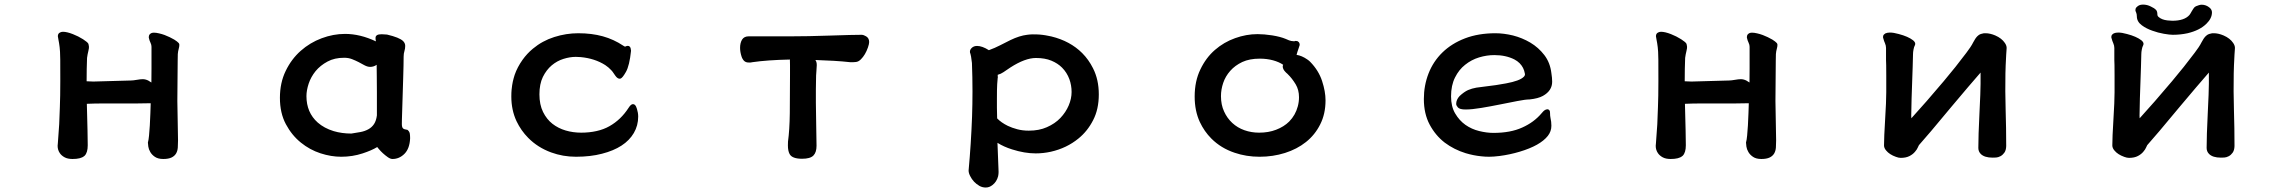

<svg xmlns="http://www.w3.org/2000/svg" viewBox="-20 -628 10040 841"><path d="M757.8 -304.2 756.8 -185.5Q756.8 -169.4 758.3 -99.4Q759.8 -29.3 759.8 -12.9Q759.8 3.4 758.8 18.1Q757.8 32.7 751.5 43.9Q744.6 55.7 731.2 62Q717.8 68.4 695.1 68.4Q672.4 68.4 658.7 59.1Q645.5 50.3 638.4 38.1Q631.3 25.9 629.6 14.2Q627.9 2.4 627.9 -2.9V-3.9Q630.9 -14.2 632.8 -34.2Q636.7 -73.2 638.7 -132.8Q639.6 -155.8 640.1 -175.8Q609.9 -174.8 576.2 -174.8H428.2Q396 -174.8 360.4 -173.3Q360.4 -154.8 361.3 -137.2Q362.3 -108.4 363.3 -57.6Q364.3 -6.8 364.3 8.3Q364.3 40.5 350.6 54.2L348.6 55.7Q334 68.4 297.9 68.4Q276.4 68.4 262.9 61Q249.5 53.7 242.2 43Q232.4 28.8 232.4 10.7Q232.4 4.4 233.4 -1Q238.8 -69.3 239.3 -84Q240.2 -104.5 240.7 -120.4Q241.2 -136.2 242.2 -158.7Q244.1 -204.6 244.1 -273.2Q244.1 -341.8 243.9 -366.7Q243.7 -391.6 242.9 -401.4Q242.2 -411.1 241.2 -421.4Q238.8 -440.9 236.1 -453.4Q233.4 -465.8 233.4 -469.2Q233.4 -481.4 243.2 -485.8Q249 -488.8 255.9 -488.8Q272.9 -488.8 299.3 -478.5Q323.2 -469.2 343.8 -456.1Q362.8 -443.8 366.7 -437Q367.7 -434.6 368.2 -432.1Q369.6 -426.8 369.6 -423.6Q369.6 -420.4 369.4 -416.7Q369.1 -413.1 367.2 -405.3Q363.3 -390.1 361.3 -374.5Q359.4 -328.1 359.4 -272Q376.5 -271 384.5 -271Q392.6 -271 395.5 -271Q399.9 -271 413.1 -271.5L552.7 -275.4Q563 -275.4 579.1 -278.3Q595.2 -281.2 605 -281.2Q617.7 -281.2 629.9 -274.9Q635.3 -272 643.1 -266.6Q643.6 -295.4 643.6 -328.6V-422.9Q643.6 -431.6 639.6 -439.9Q634.3 -450.7 631.8 -462.9Q631.8 -464.4 631.8 -466.6Q631.8 -468.8 632.8 -472.4Q633.8 -476.1 637.2 -479Q643.1 -484.9 654.3 -484.9Q663.6 -484.9 676.5 -481.9Q689.5 -479 701.2 -474.6Q724.1 -465.8 743.2 -454.6Q757.3 -445.8 762.7 -439.5Q765.6 -436 765.6 -431.6Q765.6 -423.8 762.7 -413.8Q759.8 -403.8 758.8 -391.1Q758.8 -379.4 758.3 -362.3Q757.8 -333 757.8 -304.2Z M1568.4 43.9Q1523.9 58.6 1474.6 58.6Q1430.2 58.6 1383.8 43.5Q1336.9 28.3 1297.9 -3.4Q1258.3 -35.2 1232.2 -84Q1206.1 -132.8 1206.1 -199.2Q1206.1 -265.6 1231.4 -317.4Q1256.3 -369.1 1297.1 -405.3Q1337.9 -441.4 1388.9 -460.4Q1439.9 -479.5 1491.2 -479.5Q1557.6 -479.5 1626.5 -446.8Q1626 -449.2 1626 -450.9Q1626 -452.6 1625 -456.1V-462.9Q1625 -470.2 1632.3 -474.6Q1638.7 -478 1652.3 -478Q1661.1 -478 1675.3 -476.6Q1729.5 -463.9 1745.6 -448.2Q1754.9 -439 1754.9 -427Q1754.9 -415 1751.5 -404.3Q1748 -393.6 1748 -379.4Q1748 -346.7 1746.1 -287.6Q1740.7 -121.6 1740.5 -105.7Q1740.2 -89.8 1740.2 -85Q1740.2 -70.8 1745.1 -65.9Q1750 -61 1762.7 -59.6L1765.1 -59.1L1767.1 -57.1Q1773.9 -50.8 1775.1 -42.2Q1776.4 -33.7 1776.4 -22.5V-22Q1774.4 22.9 1751.7 45.7Q1729 68.4 1699.2 68.4Q1689.9 68.4 1678.7 60.5Q1655.8 44.4 1638.7 23.9Q1634.3 19 1632.3 16.1Q1607.4 31.2 1568.4 43.9ZM1629.9 -344.2Q1616.7 -335 1601.6 -335Q1589.8 -335 1576.2 -342.3L1550.8 -356Q1537.6 -362.8 1521.5 -369.1Q1506.3 -375 1487.3 -375Q1445.3 -375 1414.6 -358.4Q1382.8 -341.3 1362.3 -316.4Q1341.8 -291 1332 -261.5Q1322.3 -231.9 1322.3 -207Q1322.3 -135.3 1371.6 -91.3Q1399.9 -66.4 1441.4 -53.7Q1477.5 -43 1519 -43Q1539.1 -45.9 1558.6 -49.6Q1578.1 -53.2 1593.8 -62Q1608.9 -70.3 1618.4 -84.7Q1627.9 -99.1 1630.9 -122.6V-224.6Q1630.9 -265.6 1630.4 -292.5Q1629.9 -319.3 1629.9 -335Z M2722.7 -425.8Q2727.5 -427.2 2729.5 -427.2Q2734.9 -427.2 2738 -424.1Q2741.2 -420.9 2742.2 -417Q2743.2 -411.6 2744.1 -405.8Q2737.3 -340.3 2721.7 -313Q2706.5 -286.1 2697.8 -283.7Q2696.3 -283.2 2694.3 -283.2Q2684.6 -283.2 2675.3 -296.4Q2668.5 -306.2 2666 -309.8Q2663.6 -313.5 2662.4 -314.9Q2661.1 -316.4 2659.9 -317.6Q2658.7 -318.8 2657.7 -320.3Q2646 -333 2631.3 -342.8Q2585.4 -372.1 2523.4 -377.9Q2513.2 -378.9 2502 -378.9Q2476.6 -378.9 2448.2 -370.1Q2419.9 -361.3 2396.7 -341.8Q2373.5 -322.3 2357.9 -291Q2342.8 -259.8 2342.8 -214.8Q2342.8 -169.9 2358.6 -137.7Q2374.5 -105.5 2399.9 -85.7Q2425.3 -65.9 2457.8 -56.4Q2490.2 -46.9 2525.9 -46.9Q2561.5 -46.9 2593 -54Q2624.5 -61 2649.4 -75.2Q2699.7 -103.5 2733.4 -155.8Q2737.8 -162.6 2741.7 -166.5Q2747.1 -171.9 2752.4 -171.9Q2757.8 -171.9 2762 -167.7Q2766.1 -163.6 2770 -150.9Q2775.4 -133.8 2775.4 -117.2Q2775.4 -78.1 2756.3 -45.4Q2718.3 19.5 2616.7 45.4Q2566.4 58.6 2502.9 58.6Q2445.8 58.6 2394 39.6Q2335.4 18.1 2293.9 -23.9Q2262.2 -55.7 2242.2 -97.7Q2219.7 -146.5 2219.7 -205.1Q2219.7 -222.7 2220.9 -234.9Q2222.2 -247.1 2223.4 -255.1Q2224.6 -263.2 2226.3 -270.8Q2228 -278.3 2230 -285.6Q2231.9 -293 2234.4 -300.3Q2246.1 -334 2269 -366.2Q2288.6 -393.6 2314 -414.6Q2355.5 -449.2 2407.7 -465.8Q2460 -482.4 2512.7 -482.4Q2572.3 -482.4 2620.4 -469Q2668.5 -455.6 2709.5 -428.2Q2715.3 -424.3 2717.8 -423.8Q2720.2 -424.3 2721.2 -424.8Z M3440.4 -342.8Q3440.4 -353 3439.9 -367.2Q3341.3 -365.2 3274.9 -355.5Q3269 -354 3263.9 -354Q3258.8 -354 3254.4 -354.5Q3241.7 -356 3234.9 -366.7Q3230 -373.5 3228 -380.9Q3221.7 -400.4 3221.7 -418.5Q3221.7 -439.9 3230.5 -454.6Q3239.7 -468.8 3258.8 -468.8H3440.4Q3517.6 -468.8 3616.2 -472.2Q3715.8 -475.6 3755.9 -475.6Q3761.7 -475.6 3773.9 -468.8Q3787.1 -460.9 3787.1 -443.8Q3787.1 -435.5 3781.7 -419.9Q3770.5 -387.7 3751 -368.2Q3739.7 -356.9 3728 -356.4Q3722.2 -355.5 3716.3 -355.5H3704.6Q3669.4 -359.4 3632.1 -361.6Q3594.7 -363.8 3551.3 -365.2Q3557.6 -357.9 3557.6 -342.8Q3557.6 -341.3 3557.1 -334.5Q3556.6 -327.6 3556.2 -319.3Q3555.7 -311 3554.7 -297.4Q3553.7 -264.6 3553.7 -235.8V-177.7Q3553.7 -149.4 3555.2 -76.2Q3556.6 -2.9 3556.6 10.3Q3556.6 39.6 3542.7 53.5Q3528.8 67.4 3493.2 67.4Q3449.2 67.4 3438.5 46.4Q3431.2 32.7 3431.2 8.8Q3431.2 1 3431.6 -7.8Q3438.5 -58.1 3439.5 -132.1Q3440.4 -206.1 3440.4 -300.8Z M4259.8 -426.8Q4282.2 -426.8 4311.5 -408.2Q4338.4 -418 4360.8 -429.7Q4383.3 -441.4 4406.2 -452.6Q4445.8 -471.7 4479 -475.6Q4492.7 -477.5 4503.4 -477.5Q4514.2 -477.5 4520.8 -477.3Q4527.3 -477.1 4533.7 -476.6Q4540 -476.1 4546.6 -475.3Q4553.2 -474.6 4559.6 -473.4Q4565.9 -472.2 4572.5 -470.9Q4579.1 -469.7 4585.4 -468.3Q4667.5 -448.2 4720.2 -395.5Q4748.5 -367.2 4767.6 -329.1Q4793 -279.3 4793 -214.4Q4793 -149.4 4768.1 -101.6Q4743.7 -53.7 4704.1 -21.5Q4652.3 21 4583 36.6Q4549.8 43.9 4516.6 43.9Q4467.8 43.9 4413.1 26.4Q4377 15.1 4349.1 -2.4L4353.5 110.8Q4354 117.2 4354 125.5Q4354 133.8 4352.1 143.6Q4345.7 168.5 4327.1 182.6Q4313.5 193.4 4297.9 193.4Q4283.2 193.4 4270.5 186.5Q4243.2 170.9 4229.5 143.1Q4222.7 129.9 4222.7 119.1V118.7Q4233.4 1.5 4237.8 -116.7Q4239.7 -172.4 4239.7 -228Q4239.7 -290 4237.3 -352.1Q4232.9 -388.2 4230.7 -392.3Q4228.5 -396.5 4228.5 -401.4Q4228.5 -410.6 4236.3 -418Q4245.1 -426.8 4259.8 -426.8ZM4350.1 -300.3Q4350.6 -296.4 4350.6 -289.1V-287.1L4350.1 -286.1Q4349.1 -280.8 4347.9 -259.5Q4346.7 -238.3 4346.7 -197.3V-155.8Q4346.7 -133.3 4347.7 -109.4Q4365.7 -90.8 4394.5 -76.7Q4413.1 -67.9 4436 -61.8Q4459 -55.7 4486.3 -55.7Q4531.7 -55.7 4565.4 -70.8Q4601.1 -86.4 4624.8 -111.3Q4648.4 -136.2 4661.1 -166Q4673.8 -195.8 4673.8 -225.1Q4673.8 -254.4 4664.1 -281.2Q4653.3 -310.5 4631.8 -332Q4613.3 -350.6 4585.2 -362.3Q4557.1 -374 4517.6 -374Q4470.2 -374 4405.8 -332.5Q4389.2 -321.8 4375.5 -312Q4364.3 -304.2 4350.1 -300.3Z M5672.9 -431.6V-430.7Q5670.4 -422.4 5667.5 -414.1Q5662.6 -400.9 5659.2 -387.7Q5682.1 -384.3 5706.1 -367.7Q5714.8 -361.8 5719.2 -356.9Q5755.9 -319.3 5771 -273.2Q5786.1 -227.1 5786.1 -188.5Q5786.1 -128.9 5762.7 -83Q5739.7 -37.1 5700.4 -5.9Q5661.1 25.4 5608.4 42Q5555.7 58.6 5497.3 58.6Q5439 58.6 5387.7 41Q5328.1 21 5286.1 -21Q5254.9 -52.2 5235.4 -93.8Q5212.9 -142.6 5212.9 -205.1Q5212.9 -272.5 5237.8 -323.7Q5262.2 -375 5301.5 -409.2Q5340.8 -443.4 5390.1 -460.9Q5439 -478.5 5488.3 -478.5Q5517.1 -478.5 5552.2 -473.1Q5588.4 -467.3 5611.8 -457.5Q5628.4 -449.7 5636.2 -448.5Q5644 -447.3 5647.5 -447.3H5649.9Q5652.3 -448.7 5655.5 -448.7Q5658.7 -448.7 5663.1 -447.8Q5666 -445.8 5668 -444.3Q5672.9 -439.5 5672.9 -431.6ZM5610.8 -312.5Q5598.6 -324.7 5598.6 -337.4Q5598.6 -340.3 5600.6 -344.2Q5583 -356.4 5556.2 -363.8Q5529.3 -371.1 5498 -371.1Q5453.1 -371.1 5421.4 -356.4Q5389.6 -341.3 5368.7 -317.6Q5347.7 -293.9 5337.9 -264.9Q5328.1 -235.8 5328.1 -207Q5328.1 -168.9 5341.8 -139.6Q5355 -110.4 5377.7 -89.4Q5400.4 -68.4 5430.9 -57.6Q5461.4 -46.9 5495.1 -46.9Q5536.6 -46.9 5569.3 -59.6Q5604 -72.8 5627 -95.7Q5654.3 -123.5 5664.6 -162.1Q5669.9 -181.6 5669.9 -202.1Q5669.9 -234.4 5655.3 -258.8Q5639.2 -285.2 5621.1 -302.7L5618.7 -305.2Q5617.2 -306.6 5615 -308.3Q5612.8 -310.1 5610.8 -312.5Z M6530.3 -482.4Q6566.4 -482.4 6606.9 -472.7Q6647.5 -462.4 6683.1 -441.4Q6719.2 -419.9 6744.6 -386.7Q6770 -353.5 6775.4 -307.6Q6778.8 -286.6 6778.8 -270Q6778.8 -230.5 6738.3 -208Q6717.3 -196.3 6679.2 -192.4H6678.7Q6662.1 -192.4 6626.7 -185.5Q6591.3 -178.7 6550.3 -170.4Q6509.3 -162.1 6468.3 -155.3Q6427.2 -148.4 6399.4 -148.4Q6373.5 -148.4 6365.7 -157.7Q6362.3 -161.6 6360.4 -165.3Q6358.4 -168.9 6358.4 -172.9Q6358.4 -191.4 6373.5 -207.5Q6393.1 -225.6 6410.2 -233.4Q6427.2 -240.7 6446.8 -244.1Q6459 -246.1 6480.5 -248.5Q6536.6 -254.9 6576.7 -262.7Q6637.2 -273.9 6654.3 -291.5Q6659.7 -296.4 6659.7 -303.2Q6659.7 -304.2 6659.2 -305.7Q6654.8 -332.5 6636.2 -351.1Q6626.5 -360.8 6613.3 -367.7Q6575.7 -386.7 6525.4 -386.7Q6492.2 -386.7 6458.5 -376.5Q6424.8 -366.2 6397.5 -344.2Q6370.6 -323.2 6353.3 -288.6Q6335.9 -253.9 6335.9 -206.1Q6335.9 -161.1 6354 -130.9Q6372.1 -100.1 6398.9 -81.1Q6426.3 -62 6459.2 -54Q6492.2 -45.9 6521.5 -45.9Q6596.2 -45.9 6647.5 -69.3Q6699.2 -92.3 6732.4 -131.8Q6740.2 -141.1 6744.1 -144Q6751.5 -149.4 6757.8 -149.4Q6762.2 -149.4 6765.1 -146.5Q6768.1 -143.6 6768.8 -140.6Q6769.5 -137.7 6769.5 -132.8Q6769.5 -121.1 6771.5 -111.3Q6775.4 -94.7 6775.4 -77.1Q6775.4 -52.7 6759.8 -32.7Q6726.1 9.8 6636.2 36.6Q6593.8 49.3 6548.8 55.2Q6521 58.6 6502.9 58.6Q6484.9 58.6 6467.8 56.6Q6434.1 53.2 6399.9 43Q6349.1 27.3 6308.1 -3.4Q6267.6 -34.7 6242.2 -82.3Q6216.8 -129.9 6216.8 -194.3Q6216.8 -253.4 6237.3 -306.2Q6257.8 -358.9 6298.1 -398.2Q6338.4 -437.5 6397 -460Q6455.6 -482.4 6530.3 -482.4Z M7757.8 -304.2 7756.8 -185.5Q7756.8 -169.4 7758.3 -99.4Q7759.8 -29.3 7759.8 -12.9Q7759.8 3.4 7758.8 18.1Q7757.8 32.7 7751.5 43.9Q7744.6 55.7 7731.2 62Q7717.8 68.4 7695.1 68.4Q7672.4 68.4 7658.7 59.1Q7645.5 50.3 7638.4 38.1Q7631.3 25.9 7629.6 14.2Q7627.9 2.4 7627.9 -2.9V-3.9Q7630.9 -14.2 7632.8 -34.2Q7636.7 -73.2 7638.7 -132.8Q7639.6 -155.8 7640.1 -175.8Q7609.9 -174.8 7576.2 -174.8H7428.2Q7396 -174.8 7360.4 -173.3Q7360.4 -154.8 7361.3 -137.2Q7362.3 -108.4 7363.3 -57.6Q7364.3 -6.8 7364.3 8.3Q7364.3 40.5 7350.6 54.2L7348.6 55.7Q7334 68.4 7297.9 68.4Q7276.4 68.4 7262.9 61Q7249.5 53.7 7242.2 43Q7232.4 28.8 7232.4 10.7Q7232.4 4.4 7233.4 -1Q7238.8 -69.3 7239.3 -84Q7240.2 -104.5 7240.7 -120.4Q7241.2 -136.2 7242.2 -158.7Q7244.1 -204.6 7244.1 -273.2Q7244.1 -341.8 7243.9 -366.7Q7243.7 -391.6 7242.9 -401.4Q7242.2 -411.1 7241.2 -421.4Q7238.8 -440.9 7236.1 -453.4Q7233.4 -465.8 7233.4 -469.2Q7233.4 -481.4 7243.2 -485.8Q7249 -488.8 7255.9 -488.8Q7272.9 -488.8 7299.3 -478.5Q7323.2 -469.2 7343.8 -456.1Q7362.8 -443.8 7366.7 -437Q7367.7 -434.6 7368.2 -432.1Q7369.6 -426.8 7369.6 -423.6Q7369.6 -420.4 7369.4 -416.7Q7369.1 -413.1 7367.2 -405.3Q7363.3 -390.1 7361.3 -374.5Q7359.4 -328.1 7359.4 -272Q7376.5 -271 7384.5 -271Q7392.6 -271 7395.5 -271Q7399.9 -271 7413.1 -271.5L7552.7 -275.4Q7563 -275.4 7579.1 -278.3Q7595.2 -281.2 7605 -281.2Q7617.7 -281.2 7629.9 -274.9Q7635.3 -272 7643.1 -266.6Q7643.6 -295.4 7643.6 -328.6V-422.9Q7643.6 -431.6 7639.6 -439.9Q7634.3 -450.7 7631.8 -462.9Q7631.8 -464.4 7631.8 -466.6Q7631.8 -468.8 7632.8 -472.4Q7633.8 -476.1 7637.2 -479Q7643.1 -484.9 7654.3 -484.9Q7663.6 -484.9 7676.5 -481.9Q7689.5 -479 7701.2 -474.6Q7724.1 -465.8 7743.2 -454.6Q7757.3 -445.8 7762.7 -439.5Q7765.6 -436 7765.6 -431.6Q7765.6 -423.8 7762.7 -413.8Q7759.8 -403.8 7758.8 -391.1Q7758.8 -379.4 7758.3 -362.3Q7757.8 -333 7757.8 -304.2Z M8669.9 -482.4Q8671.9 -482.4 8677.2 -482.4Q8696.8 -482.4 8719.7 -472.7Q8748 -460.4 8761.7 -439.9Q8769.5 -428.7 8769.5 -418Q8769.5 -416.5 8769 -409.7Q8768.6 -402.8 8767.6 -389.2Q8764.6 -335 8764.2 -306.6Q8762.7 -229 8765.1 -147.7Q8767.6 -66.4 8767.6 11.7Q8767.1 30.3 8759.3 41Q8752.4 50.8 8742.4 56.2Q8732.4 61.5 8723.1 62Q8713.9 62.5 8708 62.5Q8672.4 62.5 8656.2 46.4Q8645.5 35.6 8645.5 20Q8645.5 -32.2 8650.4 -131.3Q8655.3 -228.5 8655.3 -260.7V-310.1Q8649.9 -303.7 8600.1 -246.1Q8544.4 -180.2 8528.3 -161.1Q8455.1 -73.2 8438.5 -53.7Q8402.8 -11.7 8385.3 7.8Q8383.3 10.7 8380.1 18.6Q8377 26.4 8368.2 36.6Q8359.4 47.4 8344.7 55.2Q8329.1 63.5 8305.7 63.5Q8296.4 63.5 8284.7 59.1Q8255.9 48.8 8241.7 31.2Q8232.4 20.5 8232.4 8.8Q8232.4 -25.9 8237.3 -105.5Q8242.2 -184.6 8242.2 -223.6V-297.4Q8242.2 -328.1 8241.9 -343Q8241.7 -357.9 8241.2 -364.7Q8241.2 -378.4 8241.2 -388.7V-418Q8241.2 -428.2 8236.6 -438.7Q8231.9 -449.2 8230 -457.5Q8228 -462.4 8228 -466.3Q8228 -473.1 8232.9 -477.5Q8235.4 -480 8238.8 -481.9Q8247.1 -485.4 8258.3 -485.4Q8274.4 -485.4 8296.9 -479Q8337.9 -468.3 8359.4 -451.7Q8369.1 -443.8 8369.1 -436Q8369.1 -432.6 8367.2 -428.7Q8363.8 -422.9 8361.6 -411.1Q8359.4 -399.4 8359.4 -391.1Q8359.4 -372.1 8357.9 -334.5Q8351.6 -165.5 8351.6 -121.1Q8351.6 -115.2 8352.1 -109.9Q8414.6 -178.2 8494.1 -272.5Q8546.9 -335 8593.3 -397Q8606 -414.1 8610.4 -420.9Q8618.2 -432.6 8623 -442.4Q8632.3 -460.4 8641.1 -469.2Q8644 -472.2 8647.5 -474.6Q8655.3 -480 8669.9 -482.4Z M9669.9 -482.4Q9671.9 -482.4 9677.2 -482.4Q9696.8 -482.4 9719.7 -472.7Q9748 -460.4 9761.7 -439.9Q9769.5 -428.7 9769.5 -418Q9769.5 -416.5 9769 -409.7Q9768.6 -402.8 9767.6 -389.2Q9764.6 -335 9764.2 -306.6Q9762.7 -229 9765.1 -147.7Q9767.6 -66.4 9767.6 11.7Q9767.1 30.3 9759.3 41Q9752.4 50.8 9742.4 56.2Q9732.4 61.5 9723.1 62Q9713.9 62.5 9708 62.5Q9672.4 62.5 9656.2 46.4Q9645.5 35.6 9645.5 20Q9645.5 -32.2 9650.4 -131.3Q9655.3 -228.5 9655.3 -260.7V-310.1Q9649.9 -303.7 9600.1 -246.1Q9544.4 -180.2 9528.3 -161.1Q9455.1 -73.2 9438.5 -53.7Q9402.8 -11.7 9385.3 7.8Q9383.3 10.7 9380.1 18.6Q9377 26.4 9368.2 36.6Q9359.4 47.4 9344.7 55.2Q9329.1 63.5 9305.7 63.5Q9296.4 63.5 9284.7 59.1Q9255.9 48.8 9241.7 31.2Q9232.4 20.5 9232.4 8.8Q9232.4 -25.9 9237.3 -105.5Q9242.2 -184.6 9242.2 -223.6V-297.4Q9242.2 -328.1 9241.9 -343Q9241.7 -357.9 9241.2 -364.7Q9241.2 -378.4 9241.2 -388.7V-418Q9241.2 -428.2 9236.6 -438.7Q9231.9 -449.2 9230 -457.5Q9228 -462.4 9228 -466.3Q9228 -473.1 9232.9 -477.5Q9235.4 -480 9238.8 -481.9Q9247.1 -485.4 9258.3 -485.4Q9274.4 -485.4 9296.9 -479Q9337.9 -468.3 9359.4 -451.7Q9369.1 -443.8 9369.1 -436Q9369.1 -432.6 9367.2 -428.7Q9363.8 -422.9 9361.6 -411.1Q9359.4 -399.4 9359.4 -391.1Q9359.4 -372.1 9357.9 -334.5Q9351.6 -165.5 9351.6 -121.1Q9351.6 -115.2 9352.1 -109.9Q9414.6 -178.2 9494.1 -272.5Q9546.9 -335 9593.3 -397Q9606 -414.1 9610.4 -420.9Q9618.2 -432.6 9623 -442.4Q9632.3 -460.4 9641.1 -469.2Q9644 -472.2 9647.5 -474.6Q9655.3 -480 9669.9 -482.4ZM9610.8 -605Q9618.2 -607.4 9623.5 -607.4Q9643.6 -607.4 9659.2 -593.8Q9668.9 -585.4 9668.9 -573.2Q9668.5 -547.4 9645 -524.4Q9615.7 -495.1 9562 -482.4Q9531.2 -475.6 9497.1 -475.6Q9483.9 -475.6 9458.3 -480Q9432.6 -484.4 9407.2 -493.7Q9380.9 -502.9 9361.8 -517.1Q9339.8 -533.2 9339.8 -556.6Q9339.8 -566.4 9336.4 -574.2Q9333.5 -579.6 9333.5 -583.3Q9333.5 -586.9 9334.5 -590.3Q9335.9 -595.2 9343.3 -600.6Q9350.6 -606.4 9360.4 -607.4Q9364.3 -607.9 9366.7 -607.9Q9384.8 -607.9 9400.9 -599.6Q9411.1 -594.7 9415 -592Q9418.9 -589.4 9421.1 -587.2Q9423.3 -585 9424.8 -583.5Q9429.7 -577.1 9429.7 -565.4Q9429.7 -558.1 9435.1 -553.7Q9448.7 -541.5 9473.6 -538.6Q9485.8 -537.1 9495.1 -537.1Q9548.3 -537.1 9570.3 -562.5Q9575.7 -569.8 9579.1 -576.7Q9588.4 -592.3 9591.3 -595.2Q9597.7 -601.6 9610.8 -605Z"/></svg>

Font: Bakudai
Style: Bold
Weight: 700
Version: Version 1.48